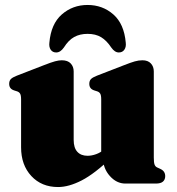

<svg xmlns="http://www.w3.org/2000/svg" viewBox="-20 -740 715 774"><path d="M395.5 -102.5V-109H388V-340Q388 -356 383.8 -362.8Q379.5 -369.5 371 -372L360 -375.5Q349.5 -379 344.8 -385.5Q340 -392 340 -402Q340 -414 346.5 -421Q353 -428 371 -435L482 -478Q507.5 -488 523.2 -492.5Q539 -497 554 -497Q576.5 -497 588.2 -484.2Q600 -471.5 600 -452V-105Q600 -85 603 -76.8Q606 -68.5 613.5 -65L624.5 -60Q636 -55 641 -47.5Q646 -40 646 -30Q646 -16 637 -8Q628 0 608 0H485.5Q450 0 422.8 -30.5Q395.5 -61 395.5 -102.5ZM65 -146V-340Q65 -356 60.8 -362.8Q56.5 -369.5 48 -372L37 -375.5Q26.5 -379 21.8 -385.5Q17 -392 17 -402Q17 -414 23.5 -421Q30 -428 48 -435L159 -478Q186 -488.5 201.5 -492.8Q217 -497 229 -497Q253 -497 265 -484.2Q277 -471.5 277 -452V-176Q277 -144 291.8 -128Q306.5 -112 333 -112Q349.5 -112 367.5 -118.5Q385.5 -125 399.5 -137.5L417 -153L447 -121L432 -107Q361.5 -39.5 309.5 -12.8Q257.5 14 214 14Q147.5 14 106.2 -30.5Q65 -75 65 -146ZM333 -603.5Q302 -603.5 279 -590.8Q256 -578 237.5 -548.5Q223.5 -528.5 206.5 -528.5Q192 -528.5 184.5 -539.5Q177 -550.5 179 -567.5Q185.5 -643.5 229.2 -681.8Q273 -720 333 -720Q393.5 -720 437 -681.8Q480.5 -643.5 487 -567.5Q489 -550.5 481.2 -539.5Q473.5 -528.5 459 -528.5Q442.5 -528.5 428.5 -548.5Q410 -576.5 387.8 -590Q365.5 -603.5 333 -603.5Z"/></svg>

Font: Fraunces
Style: Regular
Weight: 900
Version: Version 1.000;[b76b70a41]